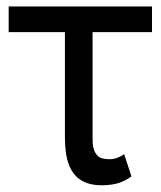

<svg xmlns="http://www.w3.org/2000/svg" viewBox="-20 -550 485 580"><path d="M439.2 -453H6.2V-530.4H439.2ZM259.7 -530.4V-129.8Q259.7 -102.2 267.6 -89.1Q275.6 -76 286.1 -72.5Q296.6 -69.1 312.2 -69.1Q323.5 -69.1 334.9 -73.5Q346.3 -78 355 -84.3L377.1 -17.3Q355 -1.4 334.1 4.1Q313.2 9.7 287.3 9.7Q250 9.7 225.5 -5.2Q201 -20 188.5 -51.6Q176.1 -83.2 176.1 -134V-530.4Z"/></svg>

Font: Pretendard Variable
Style: Regular
Weight: 400
Designer: Base glyphs from Inter by Rasmus Andersson; Hangul glyphs from Noto Sans CJK(Source Han Sans) by Jang Soo-young and Kang
Foundry: Kil Hyung-jin
Version: Version 1.100;FEAKit 1.0